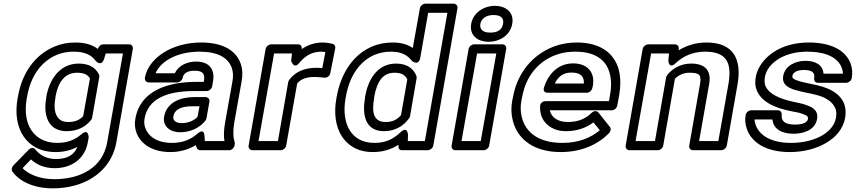

<svg xmlns="http://www.w3.org/2000/svg" viewBox="-20 -795 4672 1048"><path d="M276 183C198 183 136 157 103 123L149 75C179 103 221 123 279 123C370 123 443 72 459 -17L464 -45C464 -45 464 -97 424 -62C392 -34 351 -15 293 -15C222 -15 178 -45 152 -83C124 -123 113 -183 126 -258L128 -268C148 -383 207 -461 291 -496C318 -507 348 -513 382 -513C446 -513 481 -493 503 -462C503 -462 534 -427 549 -476L557 -503H651L565 -18C541 119 421 183 276 183ZM514 -528C485 -550 445 -563 391 -563C351 -563 313 -556 278 -541C170 -496 100 -396 78 -268L76 -258C61 -173 74 -101 109 -50C141 -3 197 35 284 35C329 35 367 25 402 7C386 48 350 73 287 73C230 73 197 50 173 21C160 5 144 15 136 23L52 109C44 118 41 133 48 142C88 197 167 233 267 233C310 233 351 228 390 217C499 187 593 108 615 -18L705 -528C707 -539 700 -553 685 -553H544C530 -553 518 -542 514 -528ZM344 -79C402 -79 447 -102 477 -140C480 -144 482 -149 483 -153L522 -375C523 -380 522 -386 520 -389C502 -425 467 -448 410 -448C301 -448 248 -353 233 -268L232 -258C216 -168 241 -79 344 -79ZM471 -367 434 -161C417 -143 394 -129 353 -129C336 -129 323 -132 313 -138C283 -156 271 -197 282 -258L283 -268C297 -345 332 -398 401 -398C441 -398 459 -386 471 -367Z M1209 -128C1202 -89 1200 -55 1205 -25H1098C1095 -40 1104 -106 1056 -64C1024 -36 981 -15 919 -15C837 -15 789 -51 773 -97C767 -113 766 -129 769 -148C788 -257 893 -298 1039 -298H1108C1123 -298 1136 -312 1138 -323L1143 -353C1154 -417 1121 -459 1051 -459C1004 -459 956 -440 934 -395H829C842 -425 866 -450 895 -468C937 -495 997 -513 1069 -513C1171 -513 1227 -479 1246 -422C1252 -403 1254 -379 1249 -352ZM1073 25H1231C1242 25 1257 15 1260 0L1261 -8C1262 -12 1262 -16 1261 -19C1252 -47 1251 -81 1259 -128L1299 -352C1305 -386 1304 -417 1295 -444C1269 -523 1191 -563 1078 -563C998 -563 927 -542 873 -508C829 -480 782 -434 771 -370C769 -359 777 -345 792 -345H947C958 -345 974 -355 977 -370C981 -393 1000 -409 1042 -409C1088 -409 1100 -392 1093 -353L1092 -348H1048C900 -348 746 -302 719 -148C714 -122 716 -96 724 -73C747 -8 813 35 910 35C965 35 1011 20 1049 -3C1052 9 1056 25 1073 25ZM876 -159C866 -103 912 -73 963 -73C1020 -73 1071 -98 1101 -136C1104 -140 1106 -145 1107 -149L1123 -240C1126 -255 1113 -265 1102 -265H1039C970 -265 890 -239 876 -159ZM926 -159C932 -196 966 -215 1030 -215H1069L1058 -157C1041 -139 1011 -123 972 -123C937 -123 923 -140 926 -159Z M1733 -513C1739 -513 1748 -512 1756 -511L1739 -423C1727 -424 1718 -425 1708 -425C1643 -425 1591 -404 1558 -358C1555 -354 1554 -350 1553 -346L1497 -25H1391L1476 -503H1574L1569 -464C1569 -464 1583 -414 1613 -451C1642 -486 1679 -513 1733 -513ZM1607 -553H1460C1449 -553 1433 -543 1430 -528L1337 0C1335 11 1343 25 1358 25H1513C1524 25 1539 15 1542 0L1602 -339C1620 -361 1647 -375 1699 -375C1714 -375 1736 -372 1752 -371C1768 -370 1781 -383 1783 -396L1810 -532C1812 -543 1806 -553 1795 -556C1782 -559 1760 -563 1742 -563C1698 -563 1660 -550 1627 -527C1629 -541 1622 -553 1607 -553Z M2166 -73C2130 -39 2089 -15 2025 -15C1955 -15 1915 -44 1890 -82C1864 -122 1853 -184 1866 -258L1868 -268C1888 -382 1944 -461 2025 -496C2052 -507 2081 -513 2114 -513C2173 -513 2205 -493 2228 -463C2228 -463 2265 -431 2274 -480L2317 -725H2422L2299 -25H2206L2207 -59C2207 -59 2205 -110 2166 -73ZM2175 25H2315C2326 25 2342 15 2345 0L2477 -750C2479 -761 2471 -775 2456 -775H2301C2290 -775 2275 -765 2272 -750L2233 -533C2206 -552 2170 -563 2123 -563C1951 -563 1846 -428 1818 -268L1816 -258C1801 -174 1813 -102 1846 -51C1877 -3 1930 35 2016 35C2071 35 2116 20 2155 -5C2154 12 2157 25 2175 25ZM2253 -380C2238 -420 2202 -448 2142 -448C2033 -448 1987 -350 1973 -268L1972 -258C1958 -177 1968 -79 2076 -79C2137 -79 2183 -108 2212 -148C2215 -152 2217 -156 2218 -160L2254 -368C2255 -372 2254 -376 2253 -380ZM2203 -361 2169 -167C2151 -145 2126 -129 2085 -129C2020 -129 2008 -180 2022 -258L2023 -268C2037 -346 2067 -398 2133 -398C2175 -398 2193 -383 2203 -361Z M2604 -25H2499L2584 -503H2689ZM2621 25C2632 25 2647 15 2650 0L2743 -528C2745 -539 2738 -553 2723 -553H2567C2556 -553 2541 -543 2538 -528L2445 0C2443 11 2450 25 2465 25ZM2656 -617C2614 -617 2597 -636 2602 -665C2607 -692 2632 -713 2673 -713C2716 -713 2731 -695 2726 -665C2721 -635 2699 -617 2656 -617ZM2647 -567C2707 -567 2765 -602 2776 -665C2787 -728 2741 -763 2681 -763C2622 -763 2563 -727 2552 -665C2541 -602 2587 -567 2647 -567Z M3254 -84C3205 -43 3139 -15 3049 -15C2918 -15 2848 -74 2828 -156C2821 -184 2820 -214 2826 -246L2830 -265C2851 -382 2920 -460 3013 -495C3045 -507 3081 -513 3120 -513C3241 -513 3298 -458 3312 -377C3317 -348 3317 -315 3310 -278L3304 -243H2958C2948 -243 2929 -237 2928 -215C2925 -152 2959 -108 3010 -89C3028 -82 3048 -79 3071 -79C3130 -79 3181 -98 3219 -127ZM2981 -193H3320C3331 -193 3346 -203 3349 -218L3360 -278C3367 -320 3368 -358 3362 -393C3345 -494 3268 -563 3129 -563C3085 -563 3042 -556 3003 -541C2889 -498 2804 -399 2780 -265L2776 -246C2769 -208 2770 -171 2779 -137C2804 -36 2893 35 3040 35C3154 35 3244 -6 3305 -69C3313 -77 3317 -93 3309 -102L3247 -180C3235 -195 3217 -187 3209 -179C3179 -149 3138 -129 3080 -129C3024 -129 2990 -154 2981 -193ZM3216 -326C3229 -400 3187 -449 3108 -449C3020 -449 2969 -382 2949 -317C2946 -307 2946 -289 2968 -289H3184C3199 -289 3211 -303 3213 -314ZM3167 -339H3008C3026 -375 3052 -399 3099 -399C3150 -399 3169 -377 3167 -339Z M3753 -448C3696 -448 3652 -422 3623 -387C3620 -383 3617 -377 3616 -373L3555 -25H3449L3534 -503H3632L3628 -465C3628 -465 3630 -414 3669 -451C3706 -486 3759 -513 3828 -513C3947 -513 3976 -452 3956 -336L3901 -25H3796L3851 -337C3864 -410 3828 -448 3753 -448ZM3744 -398C3800 -398 3809 -385 3801 -337L3742 0C3740 11 3747 25 3762 25H3917C3928 25 3944 15 3947 0L4006 -336C4029 -468 3986 -563 3837 -563C3778 -563 3728 -547 3684 -520L3685 -530C3686 -541 3678 -553 3664 -553H3518C3507 -553 3491 -543 3488 -528L3395 0C3393 11 3401 25 3416 25H3571C3582 25 3597 15 3600 0L3664 -365C3682 -383 3707 -398 3744 -398Z M4311 -65C4361 -65 4429 -82 4440 -146C4449 -200 4402 -214 4377 -223C4361 -229 4340 -233 4317 -238C4239 -254 4178 -280 4158 -326C4153 -339 4152 -354 4155 -374C4162 -415 4189 -446 4223 -469C4261 -495 4318 -513 4386 -513C4491 -513 4555 -479 4575 -424C4579 -414 4581 -403 4581 -393H4475C4471 -443 4428 -463 4376 -463C4326 -463 4265 -439 4255 -380C4246 -329 4292 -313 4317 -305C4357 -292 4415 -284 4450 -273C4495 -259 4525 -236 4539 -205C4545 -191 4547 -174 4543 -152C4535 -109 4506 -79 4470 -57C4428 -32 4368 -15 4298 -15C4189 -15 4124 -56 4104 -115C4101 -124 4099 -135 4098 -143H4196C4202 -86 4254 -65 4311 -65ZM4319 -115C4264 -115 4243 -134 4247 -169C4248 -181 4240 -193 4226 -193H4079C4068 -193 4053 -183 4050 -168C4045 -142 4048 -117 4056 -93C4083 -12 4169 35 4290 35C4368 35 4438 16 4491 -16C4537 -43 4582 -88 4593 -152C4610 -250 4544 -298 4472 -321C4432 -334 4374 -342 4339 -353C4311 -362 4303 -370 4305 -380C4308 -398 4327 -413 4368 -413C4416 -413 4429 -396 4424 -368C4422 -357 4429 -343 4444 -343H4599C4610 -343 4626 -353 4629 -368C4634 -397 4632 -424 4623 -448C4594 -525 4509 -563 4395 -563C4319 -563 4251 -544 4200 -509C4158 -480 4116 -435 4105 -374C4100 -347 4102 -322 4111 -301C4140 -233 4219 -204 4299 -188C4322 -183 4340 -181 4353 -176C4385 -165 4392 -160 4390 -146C4387 -129 4368 -115 4319 -115Z"/></svg>

Font: Asimov
Style: WidOuIt
Weight: 500
Designer: Google
Version: Version 2.000980; 2014